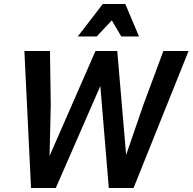

<svg xmlns="http://www.w3.org/2000/svg" viewBox="-20 -933 956 953"><path d="M232 -411 226 -159 454 -680H562L606 -164L691 -411L791 -680H916L643 0H520L478 -506L257 0H134L101 -680H228ZM582 -752 535 -832 460 -752H366L490 -913H602L670 -752Z"/></svg>

Font: Inria Sans
Style: Bold Italic
Weight: 700
Italic angle: -10°
Designer: Black Foundry Team
Foundry: Black Foundry
Version: Version 1.2; ttfautohint (v1.8.3)